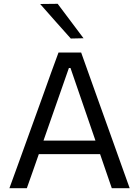

<svg xmlns="http://www.w3.org/2000/svg" viewBox="-20 -989 730 1009"><path d="M29.5 0Q50.5 -57.5 73.5 -121Q96 -184.5 117 -241.5L205.5 -486.5Q229 -552.5 248.2 -605.8Q267.5 -659 287.5 -713H406.5Q426 -657.5 445 -605Q464 -552 487.5 -486L575.5 -240.5Q596.5 -181.5 618.8 -119.2Q641 -57 661.5 0H567.5Q552.5 -43.5 536.8 -89.2Q521 -135 506 -179H184Q168 -134.5 152.5 -89Q136.5 -43.5 121 0ZM211 -257Q210 -253.5 208.5 -250H481.5L480.5 -253.5L350.5 -631.5H342ZM352 -786.5Q312 -831 272.2 -876Q232.5 -921 191 -968L283 -969Q317 -924 351 -878.5Q385 -833 419 -788Z"/></svg>

Font: Heraclito
Style: Regular
Weight: 400
Designer: Kostas Bartsokas (font) & Cristiano Sobral (main changes)
Foundry: Kostas Bartsokas (font) & Cristiano Sobral (main changes)
Version: Version 1.00;July 8, 2020;FontCreator 13.0.0.2655 64-bit